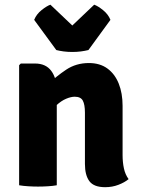

<svg xmlns="http://www.w3.org/2000/svg" viewBox="-20 -770 587 798"><path d="M125.5 -506Q170.5 -506 193.2 -475.2Q216 -444.5 216 -392.5V0Q199.5 3 178.8 4.2Q158 5.5 138 5.5Q118.5 5.5 97.8 4.2Q77 3 59.5 0V-499L66.5 -506ZM489.5 -125Q489.5 -96 495 -70.2Q500.5 -44.5 514.5 -25.5Q497.5 -11.5 472 -1.8Q446.5 8 417 8Q370 8 351.5 -17Q333 -42 333 -88.5V-301.5Q333 -335.5 324.2 -351.8Q315.5 -368 290.5 -368Q275 -368 254.8 -359.5Q234.5 -351 214.2 -332.2Q194 -313.5 178.5 -282V-419Q214 -453 255.2 -480.5Q296.5 -508 349.5 -508Q395.5 -508 426.5 -485.2Q457.5 -462.5 473.5 -422.5Q489.5 -382.5 489.5 -330ZM214 -562 122 -687.5Q131.5 -711 152.8 -728Q174 -745 189.5 -750.5L280.5 -664L371.5 -750.5Q387 -745 408.2 -728Q429.5 -711 439 -687.5L347.5 -562Q333.5 -558.5 316.2 -556.2Q299 -554 280.5 -554Q262 -554 244.8 -556.2Q227.5 -558.5 214 -562Z"/></svg>

Font: Signika Light
Style: Bold
Weight: 700
Version: Version 2.003;gftools[0.9.32]